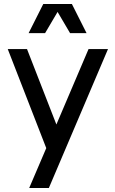

<svg xmlns="http://www.w3.org/2000/svg" viewBox="-20 -747 579 967"><path d="M127 200H226L524 -500H426L264 -120L116 -500H19L213 -1ZM124 -580H207L270 -687L333 -580H416L342 -727H198Z"/></svg>

Font: Uncut Sans Medium
Style: Regular
Weight: 500
Designer: Kasper Nordkvist
Foundry: UNCUT.wtf
Version: Version 1.304;Glyphs 3.2 (3246)